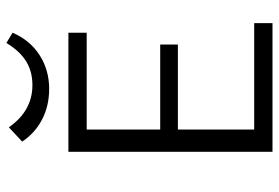

<svg xmlns="http://www.w3.org/2000/svg" viewBox="-160 -738 898 619"><g transform="rotate(-90 289.5 -429.0)"><path d="M109 0V-658H493V-599H181V-362H455V-305H181V-59H524V0ZM142 -807 188 -850Q241 -774 324 -774Q369 -774 402 -795Q435 -816 460 -858L493 -838Q469 -782 421 -751Q373 -720 312 -720Q257 -720 213 -743Q169 -766 142 -807Z"/></g></svg>

Font: LXGW Bright TC
Style: Regular
Weight: 400
Designer: Christian Thalmann (Catharsis Fonts)
Foundry: LXGW / Christian Thalmann (Catharsis Fonts) / Fontworks Inc.
Version: Version 5.501